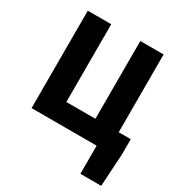

<svg xmlns="http://www.w3.org/2000/svg" viewBox="-215 -900 1201 1270"><g transform="rotate(30 385.0 -264.5)"><path d="M757 -150V-38L742 215H583V0H86V-744H265V-150H487V-744H665V-150Z"/></g></svg>

Font: Source Han Sans CN Heavy
Style: Bold
Weight: 900
Designer: Ryoko NISHIZUKA (kana & ideographs); Paul D. Hunt (Latin, Greek & Cyrillic); Wenlong ZHANG (bopomofo); Sandoll Communica
Foundry: Adobe Systems Incorporated
Version: Version 1.000;PS 1;hotconv 1.0.78;makeotf.lib2.5.61930